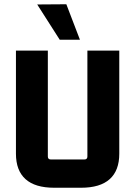

<svg xmlns="http://www.w3.org/2000/svg" viewBox="-20 -873 636 903"><path d="M361 10H235Q145 10 100 -30.5Q55 -71 55 -150V-635H205V-137Q205 -123 219 -123H377Q391 -123 391 -137V-635H541V-150Q541 -71 496 -30.5Q451 10 361 10ZM155 -852 261 -686H356L292 -853Z"/></svg>

Font: Gemunu Libre ExtraLight ExtraBold
Style: Regular
Weight: 800
Version: Version 1.100